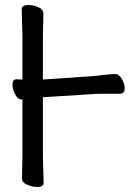

<svg xmlns="http://www.w3.org/2000/svg" viewBox="-20 -732 540 770"><path d="M155 1Q155 18 129 18Q111 18 89.5 9Q68 0 68 -17L70 -106V-333Q70 -333 69 -333H68Q51 -333 40.5 -354Q30 -375 30 -392Q30 -414 46 -414Q47 -414 47 -414H48L70 -413V-589L67 -695Q67 -712 94 -712Q112 -712 132 -704Q154 -695 154 -677L152 -588V-413L356 -427Q419 -435 443 -435Q457 -435 469 -415Q480 -396 480 -378Q480 -356 461 -356H399Q372 -356 358 -355L152 -342V-105Z"/></svg>

Font: Moon Stars Kai HW
Style: Bold
Weight: 700
Designer: GuiWonder
Version: Version 1.101